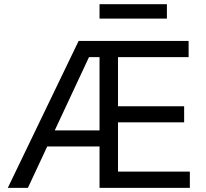

<svg xmlns="http://www.w3.org/2000/svg" viewBox="-20 -904 989 924"><path d="M358.4 -707H887.7V-628.9H547.9V-392.6H866.2V-315.4H547.9V-78.1H893.6V0H459V-628.9H408.2L114.3 0H17.6ZM168.9 -276.4H503.9V-199.2H168.9ZM783.2 -814.5H459V-883.8H783.2Z"/></svg>

Font: WEMIX Pretendard Variable
Style: Regular
Weight: 400
Designer: Base glyphs from Inter by Rasmus Andersson; Hangeul glyphs from Noto Sans CJK(Source Han Sans) by Jang Soo-young and Kan
Foundry: Kil Hyung-jin
Version: Version 1.000;Glyphs 3.2 (3208)